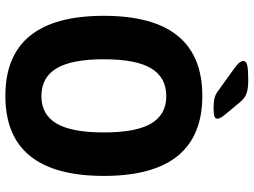

<svg xmlns="http://www.w3.org/2000/svg" viewBox="-132 -782 923 698"><g transform="rotate(90 329.0 -433.5)"><path d="M329 8Q38 8 38 -350Q38 -708 329 -708Q620 -708 620 -350Q620 8 329 8ZM330 -123Q397 -123 429.5 -178Q462 -233 462 -350Q462 -467 429.5 -522Q397 -577 330 -577Q262 -577 229 -522Q196 -467 196 -350Q196 -233 229 -178Q262 -123 330 -123ZM375 -749Q349 -749 335 -753Q321 -757 306 -769L231 -823Q214 -835 208 -843Q202 -851 202 -857Q202 -868 219 -871.5Q236 -875 271 -875Q302 -875 319.5 -869Q337 -863 352 -845L400 -787Q412 -772 412 -762Q412 -756 404.5 -752.5Q397 -749 375 -749Z"/></g></svg>

Font: Asap Semi Condensed
Style: Bold
Weight: 700
Width: 4
Designer: Pablo Cosgaya
Foundry: Omnibus-Type
Version: Version 3.001; ttfautohint (v1.8.4.7-5d5b)